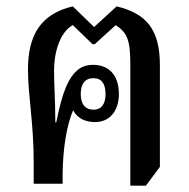

<svg xmlns="http://www.w3.org/2000/svg" viewBox="-20 -578 596 604"><path d="M390 6H439L483 -53V-373C483 -488 438 -536 347 -558L276 -493L209 -558C107 -534 68 -466 68 -359C68 -278 86 -192 86 -68V0H177V-32C178 -112 190 -185 210 -231C225 -203 252 -194 279 -194C325 -194 354 -229 354 -282C354 -340 324 -374 273 -374C250 -374 234 -367 221 -355C197 -333 177 -295 157 -193H154C154 -267 150 -306 150 -357C150 -410 167 -476 209 -499L271 -439H278L344 -499C378 -476 390 -457 390 -376ZM274 -233C247 -233 234 -252 234 -282C234 -314 247 -332 274 -332C300 -332 312 -314 312 -282C312 -252 300 -233 274 -233Z"/></svg>

Font: Noto Serif Thai Condensed Medium
Style: Regular
Weight: 500
Width: 3
Designer: Monotype Design Team
Foundry: Monotype Imaging Inc.
Version: Version 2.002